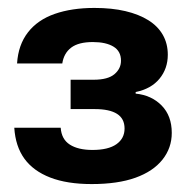

<svg xmlns="http://www.w3.org/2000/svg" viewBox="-20 -794 476 484"><path d="M211 -330Q149 -330 106.5 -346.5Q64 -363 41.5 -394Q19 -425 16 -472H133Q135 -443 156 -429.5Q177 -416 213 -416Q253 -416 273.5 -430.5Q294 -445 294 -470Q294 -495 275 -507Q256 -519 219 -519H158V-593H216Q252 -593 268.5 -607Q285 -621 285 -641Q285 -665 266 -676.5Q247 -688 214 -688Q178 -688 159.5 -674Q141 -660 137 -634H23Q26 -681 50.5 -712.5Q75 -744 118 -759Q161 -774 218 -774Q262 -774 296 -766Q330 -758 354 -743Q378 -728 390.5 -706Q403 -684 403 -656Q403 -621 382 -595.5Q361 -570 322 -562V-558Q362 -554 387.5 -528Q413 -502 413 -459Q413 -421 389.5 -391.5Q366 -362 321.5 -346Q277 -330 211 -330Z"/></svg>

Font: Mona Sans Expanded
Style: Bold
Weight: 700
Width: 7
Designer: Deni Anggara
Foundry: GitHub
Version: Version 2.000